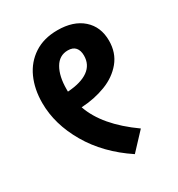

<svg xmlns="http://www.w3.org/2000/svg" viewBox="-172 -819 882 949"><g transform="rotate(-30 269.5 -344.0)"><path d="M209 -315Q252 -190 410 -78L321 17Q190 -70 120.5 -189.5Q51 -309 51 -430Q51 -509 79 -571Q107 -633 162 -669Q217 -705 295 -705Q386 -705 438.5 -658.5Q491 -612 491 -533Q491 -464 451.5 -416Q412 -368 348 -343.5Q284 -319 209 -315ZM347 -531Q347 -560 333 -576.5Q319 -593 290 -593Q241 -593 215 -548Q189 -503 189 -430V-416Q266 -421 306.5 -450Q347 -479 347 -531Z"/></g></svg>

Font: FiraGOUPP
Style: Bold
Weight: 700
Designer: bBox Type
Foundry: bBox Type GmbH
Version: Version 1.001